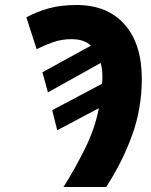

<svg xmlns="http://www.w3.org/2000/svg" viewBox="-20 -745 600 765"><path d="M233 0H403Q468 -100 506.5 -206.5Q545 -313 545 -431Q545 -570 476.5 -647.5Q408 -725 285 -725Q221 -725 173.5 -711.5Q126 -698 85 -676L126 -549Q153 -563 189 -576Q225 -589 264 -589Q316 -589 342 -563L149 -457L171 -377L381 -494Q388 -471 388 -437Q388 -425 386 -411L188 -306L208 -226L374 -314Q358 -232 318 -151.5Q278 -71 233 0Z"/></svg>

Font: Noto Sans Display Extra
Style: Italic
Weight: 800
Italic angle: -12°
Designer: Monotype Design Team
Foundry: Monotype Imaging Inc.
Version: Version 1.900